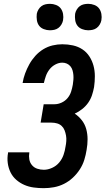

<svg xmlns="http://www.w3.org/2000/svg" viewBox="-20 -974 550 1002"><path d="M208 8Q182 8 156 4.5Q130 1 107 -9Q84 -19 65 -35.5Q46 -52 35 -74.5Q24 -97 20.5 -123Q17 -149 22 -176V-179H133V-177Q130 -159 133 -142Q136 -125 147 -112Q158 -99 174.5 -93.5Q191 -88 209 -88Q230 -88 252 -98Q274 -108 289 -126Q304 -144 311.5 -165.5Q319 -187 322 -209Q325 -223 326 -238Q327 -253 324.5 -267Q322 -281 317 -294Q312 -307 302 -316.5Q292 -326 278 -330Q264 -334 249 -334H192L208 -430H265Q283 -430 301.5 -438.5Q320 -447 332.5 -462Q345 -477 351 -495.5Q357 -514 360 -532Q362 -545 363 -557.5Q364 -570 363 -582.5Q362 -595 358.5 -607Q355 -619 347.5 -628Q340 -637 329 -642Q318 -647 305 -647Q287 -647 269 -637.5Q251 -628 238.5 -612Q226 -596 219.5 -577.5Q213 -559 209 -541H98Q102 -566 111 -590.5Q120 -615 133 -638.5Q146 -662 164.5 -682.5Q183 -703 206 -717Q229 -731 254.5 -737Q280 -743 305 -743Q334 -743 361 -737Q388 -731 410 -716.5Q432 -702 446.5 -679.5Q461 -657 468 -631Q475 -605 475 -576.5Q475 -548 471 -520Q467 -498 460 -477Q453 -456 440 -437.5Q427 -419 408.5 -404.5Q390 -390 370 -381Q391 -367 407 -346.5Q423 -326 430 -300.5Q437 -275 437 -247.5Q437 -220 432 -192Q428 -166 420 -140Q412 -114 396.5 -90Q381 -66 360 -46.5Q339 -27 314 -14.5Q289 -2 262 3Q235 8 208 8ZM440 -816Q424 -816 408.5 -822Q393 -828 384 -840Q375 -852 372.5 -868.5Q370 -885 372 -902Q374 -913 380.5 -924Q387 -935 396.5 -942Q406 -949 417.5 -951.5Q429 -954 441 -954Q457 -954 472.5 -948Q488 -942 497 -930Q506 -918 509 -901.5Q512 -885 509 -868Q507 -857 500.5 -846Q494 -835 484.5 -828Q475 -821 463.5 -818.5Q452 -816 440 -816ZM240 -816Q224 -816 208.5 -822Q193 -828 184 -840Q175 -852 172.5 -868.5Q170 -885 172 -902Q174 -913 180.5 -924Q187 -935 196.5 -942Q206 -949 217.5 -951.5Q229 -954 241 -954Q257 -954 272.5 -948Q288 -942 297 -930Q306 -918 309 -901.5Q312 -885 309 -868Q307 -857 300.5 -846Q294 -835 284.5 -828Q275 -821 263.5 -818.5Q252 -816 240 -816Z"/></svg>

Font: Iosevka SS18
Style: Bold Italic
Weight: 700
Italic angle: -9°
Monospace: yes
Designer: Belleve Invis
Foundry: Belleve Invis
Version: Version 25.1.1; ttfautohint (v1.8.4)